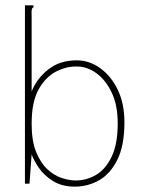

<svg xmlns="http://www.w3.org/2000/svg" viewBox="-20 -685 540 716"><path d="M259 11Q211 11 177.5 -10Q144 -31 125 -59Q106 -87 98 -109L90 0H73V-665H105V-658Q100 -656 98.5 -649.5Q97 -643 98 -626V-344Q117 -392 160 -426Q203 -460 266 -460Q313 -460 353.5 -431Q394 -402 419 -350.5Q444 -299 444 -229Q444 -142 417.5 -89Q391 -36 349 -12.5Q307 11 259 11ZM262 -12Q303 -12 338.5 -33Q374 -54 396.5 -101Q419 -148 419 -225Q419 -293 396.5 -340Q374 -387 339.5 -412Q305 -437 267 -437Q228 -438 189 -418Q150 -398 124 -351.5Q98 -305 98 -223Q98 -160 114.5 -119Q131 -78 156 -54.5Q181 -31 209.5 -21.5Q238 -12 262 -12Z"/></svg>

Font: Inconsolata ExtraLight
Style: Regular
Weight: 200
Monospace: yes
Designer: Raph Levien, Cyreal, Brenton Simpson
Foundry: Raph Levien, Cyreal, Google
Version: Version 3.001; ttfautohint (v1.8.2.53-6de2)